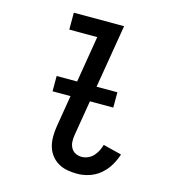

<svg xmlns="http://www.w3.org/2000/svg" viewBox="-110 -824 821 922"><g transform="rotate(15 300.0 -363.5)"><path d="M358 8Q332 8 308 3.5Q284 -1 263.5 -13Q243 -25 228.5 -44Q214 -63 207.5 -86Q201 -109 201 -134.5Q201 -160 205 -185L282 -651H143V-735H393L299 -171Q296 -154 296.5 -137Q297 -120 304.5 -105.5Q312 -91 326.5 -83.5Q341 -76 358 -76Q373 -76 388.5 -82.5Q404 -89 415.5 -101.5Q427 -114 434.5 -129Q442 -144 446 -159L538 -136Q529 -107 512.5 -79.5Q496 -52 471.5 -31.5Q447 -11 417 -1.5Q387 8 358 8ZM142 -344V-420H444V-344Z"/></g></svg>

Font: Iosevka Slab Medium Extended
Style: Italic
Weight: 500
Width: 7
Italic angle: -9°
Monospace: yes
Designer: Belleve Invis
Foundry: Belleve Invis
Version: Version 11.1.0; ttfautohint (v1.8.3)